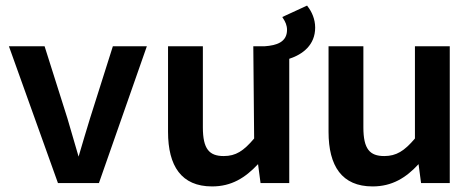

<svg xmlns="http://www.w3.org/2000/svg" viewBox="-20 -657 1707 689"><path d="M335 0 507 -491H385L303 -232C289 -187 276 -142 262 -95C249 -140 235 -187 222 -232L140 -491H12L188 0Z M889 -491 892 -160C854 -115 826 -97 783 -97C731 -97 708 -122 708 -200V-491H583V-184C583 -61 631 12 741 12C811 12 860 -19 906 -68L915 0H1018V-446C1067 -462 1111 -496 1111 -558C1111 -588 1099 -615 1084 -634L1082 -637L993 -596L996 -591C1004 -579 1010 -566 1010 -550C1010 -506 973 -494 930 -491Z M1317 12C1387 12 1437 -19 1482 -68L1491 0H1594V-491H1469V-160C1431 -115 1402 -97 1359 -97C1307 -97 1284 -122 1284 -200V-491H1159V-184C1159 -61 1207 12 1317 12Z"/></svg>

Font: Falling Sky
Style: Med
Weight: 500
Designer: Paul D. Hunt
Foundry: Adobe Systems Incorporated
Version: Version 1.02